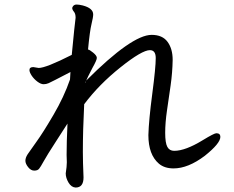

<svg xmlns="http://www.w3.org/2000/svg" viewBox="-20 -777 1040 853"><path d="M315.9 56.2Q296.9 55.2 284.4 34.2Q272 13.2 272 -6.8Q276.9 -37.6 276.9 -56.2Q275.9 -68.4 275.9 -88.9Q275.9 -145 279.8 -228Q271 -213.9 229.5 -149.9Q188 -85.9 174.1 -60.5Q160.2 -35.2 153.6 -27.1Q147 -19 132.1 -19Q117.2 -19 105 -34.4Q92.8 -49.8 92.8 -63Q92.8 -76.2 102.8 -91.6Q112.8 -106.9 141.8 -147Q170.9 -187 217.5 -266.6Q264.2 -346.2 291 -423.8L293 -457Q207 -412.1 196 -407.5Q185.1 -402.8 173.8 -402.8Q161.6 -402.8 146.2 -414.3Q130.9 -425.8 120.8 -440.9Q110.8 -456.1 110.8 -465.8Q110.8 -479 127.9 -479L151.9 -475.1Q184.1 -475.1 298.8 -533.2Q312 -671.4 315.9 -698.2Q315.9 -716.3 308.3 -725.1Q300.8 -733.9 300.8 -742.2Q305.7 -757.3 320.8 -756.8Q330.6 -756.8 347.2 -752.9Q394 -740.7 394 -712.9Q394 -700.7 386.5 -669.9Q378.9 -639.2 371.1 -557.1Q377.9 -556.2 394 -543Q410.2 -529.8 410.2 -519.8Q410.2 -509.8 391.1 -476.1Q369.1 -434.1 358.9 -410.2V-408.2Q359.9 -408.2 362.8 -418.9Q565.9 -622.1 653.8 -622.1Q701.7 -622.1 724.4 -591.1Q747.1 -560.1 747.1 -511.2Q746.1 -454.1 738 -397.5Q730 -340.8 721.9 -286.4Q713.9 -231.9 713.9 -187Q713.9 -142.1 723.4 -124.5Q732.9 -106.9 753.9 -106.9Q803.7 -106.9 881.8 -154.8Q930.7 -184.6 940.9 -185.1Q959 -185.1 959 -168.9Q959 -140.1 890.1 -85Q815.9 -28.8 751 -28.8Q710.9 -28.8 686 -49.8Q639.2 -89.8 639.2 -176.8Q641.1 -243.7 656.5 -360.4Q671.9 -477.1 671.9 -519Q671.9 -554.2 646 -554.2Q610.8 -554.2 515.4 -478Q419.9 -401.9 354 -314Q348.1 -197.8 348.1 -102.1Q348.1 -58.1 351.1 11.2Q351.1 56.2 315.9 56.2Z"/></svg>

Font: LXGW WenKai Screen R
Style: Regular
Weight: 400
Designer: Fontworks Inc.
Version: Version 1.235;May 31, 2022